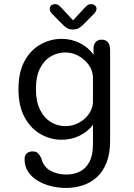

<svg xmlns="http://www.w3.org/2000/svg" viewBox="-20 -678 659 946"><path d="M305.5 248Q266 248 229.2 238.5Q192.5 229 163.5 211Q134.5 193 117.8 166.8Q101 140.5 101 106.5Q101 87 112 77.5Q123 68 141 68Q159 68 168.2 78.2Q177.5 88.5 183.5 101.5Q193.5 143 227.5 162.5Q261.5 182 308 182Q343 182 372.5 167.8Q402 153.5 420 120.5Q438 87.5 438 32.5V-63Q413 -29.5 372.2 -9.5Q331.5 10.5 283.5 10.5Q228.5 10.5 179.8 -17.2Q131 -45 101 -100.5Q71 -156 71 -239Q71 -322.5 101 -377.2Q131 -432 179.8 -459.2Q228.5 -486.5 283.5 -486.5Q333 -486.5 374.5 -465.2Q416 -444 441 -408V-448Q448.5 -482.5 480.5 -482.5Q522.5 -482.5 522.5 -430V15.5Q522.5 78.5 505 123Q487.5 167.5 457.2 195Q427 222.5 387.8 235.2Q348.5 248 305.5 248ZM302.5 -56.5Q334.5 -56.5 364.2 -71Q394 -85.5 414.2 -111.5Q434.5 -137.5 438 -170.5V-300Q435.5 -334.5 415 -361.2Q394.5 -388 364.8 -403.8Q335 -419.5 302.5 -419.5Q263.5 -419.5 230.5 -400.2Q197.5 -381 177.2 -341.2Q157 -301.5 157 -239Q157 -178 177.2 -137.2Q197.5 -96.5 230.5 -76.5Q263.5 -56.5 302.5 -56.5ZM443.5 -610.5 396.5 -563Q382 -547.5 369.5 -540Q357 -532.5 339.5 -532.5Q322.5 -532.5 309.8 -540Q297 -547.5 283 -563L236 -610.5Q225 -622 225 -634Q225 -644.5 232.2 -651Q239.5 -657.5 251 -657.5Q262 -657.5 269.2 -652Q276.5 -646.5 285.5 -636.5L340 -578L394 -636Q403 -646 410.5 -651.8Q418 -657.5 428.5 -657.5Q440.5 -657.5 448 -651Q455.5 -644.5 455.5 -635Q455.5 -623 443.5 -610.5Z"/></svg>

Font: Sono ExtraLight Monospace
Style: Regular
Weight: 400
Version: Version 2.112